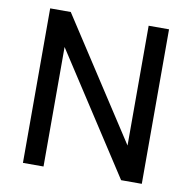

<svg xmlns="http://www.w3.org/2000/svg" viewBox="-79 -791 872 870"><g transform="rotate(10 356.5 -355.5)"><path d="M629.4 0H534.2L177.2 -549.8V0H82.5V-710.9H177.2L535.6 -159.7V-710.9H629.4Z"/></g></svg>

Font: Heebo
Style: Regular
Weight: 400
Designer: Oded Ezer
Foundry: Ezer Type House
Version: Version 3.100